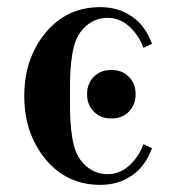

<svg xmlns="http://www.w3.org/2000/svg" viewBox="-20 -506 480 538"><path d="M243 -193Q224 -212 224 -242Q224 -272 243 -291Q262 -310 292 -310Q322 -310 341 -291Q360 -272 360 -242Q360 -212 341 -193Q322 -174 292 -174Q262 -174 243 -193ZM261 -486Q312 -486 350 -459.5Q388 -433 406 -383L382 -372Q368 -409 341.5 -432.5Q315 -456 281 -456Q248 -456 222 -434Q196 -412 187 -375Q182 -356 179.5 -332Q177 -308 176.5 -290.5Q176 -273 176 -237Q176 -201 176.5 -183.5Q177 -166 179.5 -142Q182 -118 187 -99Q196 -62 222 -40Q248 -18 281 -18Q315 -18 341.5 -41.5Q368 -65 382 -102L406 -91Q388 -41 350 -14.5Q312 12 261 12Q167 12 107.5 -60Q48 -132 48 -237Q48 -342 107.5 -414Q167 -486 261 -486Z"/></svg>

Font: Old Standard TT
Style: Bold
Weight: 700
Designer: Alexey Kryukov <alexios@thessalonica.org.ru>
Version: Version 2.2